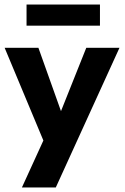

<svg xmlns="http://www.w3.org/2000/svg" viewBox="-22 -622 554 850"><path d="M95.5 -508.5V-602H420.5V-508.5ZM248 -130 360 -410.5H507L225 208H75L170 0L-1.5 -410.5H148Z"/></svg>

Font: League Spartan
Style: Bold
Weight: 700
Foundry: The League of Moveable Type
Version: Version 2.002